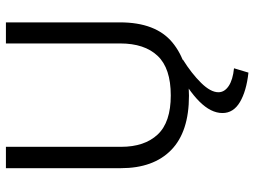

<svg xmlns="http://www.w3.org/2000/svg" viewBox="-128 -536 880 665"><g transform="rotate(-90 312.5 -203.0)"><path d="M314 11Q189 11 126 -50.5Q63 -112 63 -225V-623H137V-224Q137 -143 179.5 -97.5Q222 -52 315 -52Q409 -52 452 -97.5Q495 -143 495 -227V-623H568V-228Q568 -104 498.5 -46.5Q429 11 314 11ZM409 167 394 217Q330 210 292 187.5Q254 165 254 127Q254 87 294 47Q334 7 405 -29L439 -10Q391 20 358.5 53Q326 86 326 113Q326 134 347.5 148.5Q369 163 409 167Z"/></g></svg>

Font: Inconsolata Expanded Thin
Style: Regular
Weight: 100
Width: 7
Monospace: yes
Designer: Raph Levien, Cyreal, Brenton Simpson
Foundry: Raph Levien, Cyreal, Google
Version: Version 3.100; ttfautohint (v1.8.4.7-5d5b)